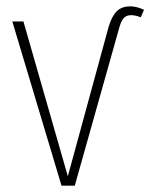

<svg xmlns="http://www.w3.org/2000/svg" viewBox="-20 -588 476 608"><path d="M357.9 -501 216.8 0H174.8L19 -520H54.2L194.8 -29.8L324.2 -503.9Q334 -536.6 349.6 -552.2Q365.2 -567.9 393.1 -567.9Q412.1 -567.9 436 -557.1L425.8 -533.2Q408.7 -540 395 -540Q379.9 -540 371.6 -530.5Q363.3 -521 357.9 -501Z"/></svg>

Font: Fira Sans Compressed UltraLight
Style: Regular
Weight: 200
Width: 1
Designer: Carrois Corporate & Edenspiekermann AG
Foundry: Carrois Corporate GbR & Edenspiekermann AG
Version: Version 4.203;PS 004.203;hotconv 1.0.88;makeotf.lib2.5.64775